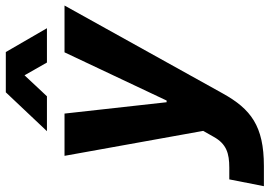

<svg xmlns="http://www.w3.org/2000/svg" viewBox="-196 -626 950 677"><g transform="rotate(-90 279.5 -288.0)"><path d="M-39 167H32C173 167 233 121 288 22L598 -536H433L263 -176H257L217 -536H68L156 -47L135 -10C110 35 77 45 26 45H-15ZM155 -598H278L352 -677L397 -598H518L434 -743H292Z"/></g></svg>

Font: Mona Sans
Style: Bold Italic
Weight: 700
Italic angle: -11.7°
Designer: Deni Anggara
Foundry: GitHub
Version: Version 2.000;Glyphs 3.2.3 (3260)